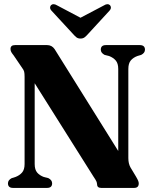

<svg xmlns="http://www.w3.org/2000/svg" viewBox="-20 -921 748 941"><path d="M235.5 -22.5Q235.5 0 210.5 0H44Q19 0 19 -22.5Q19 -38.5 37.5 -48L55.5 -53.5Q75.5 -61 88 -75.2Q100.5 -89.5 100.5 -117V-544Q100.5 -560.5 98.5 -569.2Q96.5 -578 89 -587.5L46.5 -650Q39.5 -658.5 35.5 -665.5Q31.5 -672.5 31.5 -681Q31.5 -700 53.5 -700H211Q234 -700 247.5 -680.5L559.5 -181V-583Q559.5 -610 547.5 -624.2Q535.5 -638.5 514.5 -646.5L492.5 -652Q474 -662 474 -677.5Q474 -700 499 -700H665Q690.5 -700 690.5 -677.5Q690.5 -661.5 672 -652L653.5 -646.5Q633 -639 621 -624.8Q609 -610.5 609 -583V-146.5Q609 -119 619.5 -100.5L646.5 -55.5Q655 -41 657.5 -34.2Q660 -27.5 660 -22Q660 0 637 0H476Q455.5 0 455.5 -19Q455.5 -24.5 452.5 -31.8Q449.5 -39 438.5 -55L150 -513V-117Q150 -89.5 162.2 -75.2Q174.5 -61 195 -53.5L217 -48Q235.5 -38.5 235.5 -22.5ZM413.5 -756.5Q403.5 -745 395.2 -738.5Q387 -732 374.5 -732Q362 -732 354 -738.5Q346 -745 336 -756.5L232.5 -868.5Q225 -877 225.5 -884.5Q226 -892 230.5 -896Q241.5 -906 261 -894L374.5 -834L488.5 -894Q507.5 -906 518.5 -896Q523 -892 523.5 -884.5Q524 -877 516.5 -868.5Z"/></svg>

Font: Fraunces 144pt S050
Style: Bold
Weight: 700
Version: Version 1.000; ttfautohint (v1.8.3)